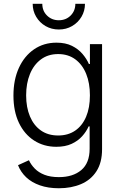

<svg xmlns="http://www.w3.org/2000/svg" viewBox="-20 -770 633 1004"><path d="M288.1 214.4Q231.9 214.4 188.7 199.2Q145.5 184.1 116.9 157Q88.4 129.9 74.2 93.8L131.3 67.9Q142.1 91.3 161.9 111.6Q181.6 131.8 212.6 144Q243.7 156.2 288.1 156.2Q361.3 156.2 405 119.4Q448.7 82.5 448.7 7.8V-108.9H443.4Q431.2 -81.5 409.4 -57.4Q387.7 -33.2 354.5 -17.8Q321.3 -2.4 274.4 -2.4Q209.5 -2.4 158.7 -34.9Q107.9 -67.4 79.1 -127.4Q50.3 -187.5 50.3 -270.5Q50.3 -353 78.9 -415.3Q107.4 -477.5 158.2 -512.2Q209 -546.9 275.4 -546.9Q322.8 -546.9 356.2 -530.3Q389.6 -513.7 411.4 -488Q433.1 -462.4 444.8 -435.5H450.2V-539.1H513.7V10.3Q513.7 80.1 484.4 125.5Q455.1 170.9 404.1 192.6Q353 214.4 288.1 214.4ZM284.2 -61.5Q335.9 -61.5 373 -86.9Q410.2 -112.3 430.2 -159.4Q450.2 -206.5 450.2 -271.5Q450.2 -335 430.7 -383.5Q411.1 -432.1 373.8 -459.7Q336.4 -487.3 284.2 -487.3Q231.4 -487.3 193.8 -459.2Q156.2 -431.2 136.5 -382.6Q116.7 -334 116.7 -271.5Q116.7 -208.5 136.7 -161.1Q156.7 -113.8 194.1 -87.6Q231.4 -61.5 284.2 -61.5ZM287.6 -615.7Q249.5 -615.7 218.5 -633.5Q187.5 -651.4 169.2 -682.1Q150.9 -712.9 150.9 -750H201.2Q201.2 -712.9 226.1 -688.5Q251 -664.1 287.6 -664.1Q324.7 -664.1 349.4 -688.7Q374 -713.4 374 -750H424.3Q424.3 -712.9 406.2 -682.4Q388.2 -651.9 357.2 -633.8Q326.2 -615.7 287.6 -615.7Z"/></svg>

Font: Inter 18pt Light
Style: Regular
Weight: 300
Designer: Rasmus Andersson
Foundry: rsms
Version: Version 4.001;git-66647c0bb